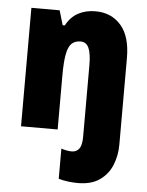

<svg xmlns="http://www.w3.org/2000/svg" viewBox="-56 -608 682 893"><g transform="rotate(5 285.5 -161.5)"><path d="M341 240Q320 240 295.5 237Q271 234 251 228V87Q278 96 300 96Q322 96 334.5 79.5Q347 63 347 24V-312Q347 -364 335.5 -390.5Q324 -417 297 -417Q271 -417 255.5 -402.5Q240 -388 233 -352Q226 -316 226 -250V0H55V-553H187L207 -485H217Q238 -525 273 -544Q308 -563 354 -563Q428 -563 473 -511.5Q518 -460 518 -360V45Q518 96 500 140.5Q482 185 443 212.5Q404 240 341 240Z"/></g></svg>

Font: Noto Sans Telugu Condensed Black
Style: Regular
Weight: 900
Width: 3
Designer: Jelle Bosma - Monotype Design Team
Foundry: Monotype Imaging Inc.
Version: Version 2.005; ttfautohint (v1.8.4.7-5d5b)